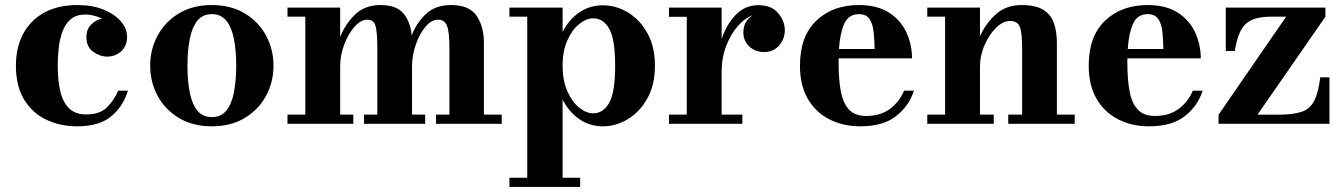

<svg xmlns="http://www.w3.org/2000/svg" viewBox="-20 -490 5310 760"><path d="M486.5 -131Q467 -67.5 419.2 -28.8Q371.5 10 286.5 10Q218.5 10 163.2 -16.2Q108 -42.5 75.5 -95.8Q43 -149 43 -230Q43 -301.5 71.5 -355.5Q100 -409.5 154.5 -439.8Q209 -470 287 -470Q345.5 -470 389.8 -452Q434 -434 458.5 -405.5Q483 -377 483 -344.5Q483 -308 459.8 -287Q436.5 -266 404 -266Q376 -266 349 -285Q322 -304 322 -343.5Q322 -373 340 -392Q358 -411 384 -416.5Q349.5 -432.5 317.5 -432.5Q282.5 -432.5 260.8 -414.5Q239 -396.5 227.8 -366.5Q216.5 -336.5 212.5 -301Q208.5 -265.5 208.5 -230Q208.5 -173 218.5 -129.5Q228.5 -86 253.2 -61.5Q278 -37 321 -37Q375.5 -37 403.2 -65Q431 -93 448 -131Z M574.5 -230Q574.5 -295 604 -349.5Q633.5 -404 688.2 -437Q743 -470 818.5 -470Q894 -470 948.8 -437Q1003.5 -404 1033 -349.5Q1062.5 -295 1062.5 -230Q1062.5 -165 1033 -110.5Q1003.5 -56 948.8 -23Q894 10 818.5 10Q743 10 688.2 -23Q633.5 -56 604 -110.5Q574.5 -165 574.5 -230ZM722 -230Q722 -170.5 731 -124.5Q740 -78.5 761 -52.5Q782 -26.5 818.5 -26.5Q855 -26.5 876 -52.5Q897 -78.5 906 -124.5Q915 -170.5 915 -230Q915 -289.5 906 -335.5Q897 -381.5 876 -407.8Q855 -434 818.5 -434Q782 -434 761 -407.8Q740 -381.5 731 -335.5Q722 -289.5 722 -230Z M1118 -36.5H1188.5V-424H1118V-460H1326.5V-343.5Q1346 -394 1385 -432Q1424 -470 1486.5 -470Q1549.5 -470 1577.2 -436.5Q1605 -403 1609.5 -349.5Q1628 -398 1665.2 -434Q1702.5 -470 1766 -470Q1837.5 -470 1866.5 -427.5Q1895.5 -385 1895.5 -320V-36.5H1966V0H1706V-36.5H1759V-300Q1759 -363 1749.5 -387.5Q1740 -412 1714 -412Q1687.5 -412 1664 -384Q1640.5 -356 1625.8 -313.5Q1611 -271 1611 -227.5V-36.5H1663V0H1421V-36.5H1473.5V-300Q1473.5 -363 1466.5 -387.5Q1459.5 -412 1433.5 -412Q1408 -412 1383.2 -384Q1358.5 -356 1342.5 -313.5Q1326.5 -271 1326.5 -227.5V-36.5H1378.5V0H1118Z M1996.5 213.5H2067V-424H1996.5V-460H2207V-363.5Q2231 -411.5 2272.2 -440.2Q2313.5 -469 2366.5 -469Q2419 -469 2466 -440.5Q2513 -412 2542.8 -358.5Q2572.5 -305 2572.5 -230Q2572.5 -155 2542.8 -101.2Q2513 -47.5 2466 -18.8Q2419 10 2366.5 10Q2313.5 10 2272.2 -19Q2231 -48 2207 -96V213.5H2276.5V250H1996.5ZM2207 -230Q2207 -171 2225.8 -128.8Q2244.5 -86.5 2272.5 -64Q2300.5 -41.5 2328 -41.5Q2368 -41.5 2391.5 -83.2Q2415 -125 2415 -230Q2415 -335 2391.5 -376.2Q2368 -417.5 2328 -417.5Q2300.5 -417.5 2272.5 -394.8Q2244.5 -372 2225.8 -330.2Q2207 -288.5 2207 -230Z M2628 -36.5H2698.5V-423.5H2628V-460H2836.5V-335.5Q2855.5 -393 2892.2 -431.2Q2929 -469.5 2981.5 -469.5Q3034 -469.5 3060.2 -438.2Q3086.5 -407 3086.5 -370.5Q3086.5 -335.5 3063.8 -309.8Q3041 -284 3005 -284Q2969 -284 2945.8 -306.2Q2922.5 -328.5 2922.5 -360.5Q2922.5 -407 2959 -429Q2931 -420.5 2902.5 -389Q2874 -357.5 2855.2 -310Q2836.5 -262.5 2836.5 -206V-36.5H2918.5V0H2628Z M3597.5 -131Q3578 -70 3526.5 -30Q3475 10 3386 10Q3317 10 3262.8 -17.8Q3208.5 -45.5 3177.5 -99Q3146.5 -152.5 3146.5 -230Q3146.5 -346.5 3211.2 -408.2Q3276 -470 3380 -470Q3452.5 -470 3499 -440Q3545.5 -410 3567.8 -361.8Q3590 -313.5 3590 -259H3299.5Q3299.5 -250 3299.5 -240Q3299.5 -175.5 3308.2 -128.5Q3317 -81.5 3340.8 -56.2Q3364.5 -31 3409 -31Q3464.5 -31 3502 -58.5Q3539.5 -86 3558.5 -131ZM3380 -434Q3339 -434 3322 -396.2Q3305 -358.5 3301 -296H3442Q3441.5 -331.5 3438.2 -363Q3435 -394.5 3422.2 -414.2Q3409.5 -434 3380 -434Z M3650.5 -36.5H3721V-424H3650.5V-460H3859V-346Q3880.5 -395.5 3921.2 -432.8Q3962 -470 4023.5 -470Q4080.5 -470 4110.8 -450.5Q4141 -431 4152.2 -397.2Q4163.5 -363.5 4163.5 -320V-36.5H4234V0H3971V-36.5H4026V-296.5Q4026 -359.5 4017 -383.2Q4008 -407 3977.5 -407Q3950.5 -407 3923.2 -380.5Q3896 -354 3877.5 -312.2Q3859 -270.5 3859 -224V-36.5H3913.5V0H3650.5Z M4740.5 -131Q4721 -70 4669.5 -30Q4618 10 4529 10Q4460 10 4405.8 -17.8Q4351.5 -45.5 4320.5 -99Q4289.5 -152.5 4289.5 -230Q4289.5 -346.5 4354.2 -408.2Q4419 -470 4523 -470Q4595.5 -470 4642 -440Q4688.5 -410 4710.8 -361.8Q4733 -313.5 4733 -259H4442.5Q4442.5 -250 4442.5 -240Q4442.5 -175.5 4451.2 -128.5Q4460 -81.5 4483.8 -56.2Q4507.5 -31 4552 -31Q4607.5 -31 4645 -58.5Q4682.5 -86 4701.5 -131ZM4523 -434Q4482 -434 4465 -396.2Q4448 -358.5 4444 -296H4585Q4584.5 -331.5 4581.2 -363Q4578 -394.5 4565.2 -414.2Q4552.5 -434 4523 -434Z M5011 -424Q4940 -424 4909.5 -394Q4879 -364 4868 -288H4832V-460H5226.5V-424L4957.5 -36H5040Q5098 -36 5131.5 -47.2Q5165 -58.5 5181.8 -90.2Q5198.5 -122 5206 -184H5242.5V0H4803.5V-36L5071 -424Z"/></svg>

Font: Bodoni* 06pt
Style: Bold
Weight: 700
Version: Version 2.3